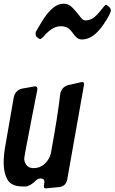

<svg xmlns="http://www.w3.org/2000/svg" viewBox="-28 -1037 624 1046"><path d="M420 -822Q401 -822 390 -832Q379 -842 371 -854Q357 -873 346 -882Q331 -894 302 -894Q258 -894 211 -840H212Q194 -824 192 -824Q188 -824 180 -829H181L171 -837Q166 -841 166 -852Q166 -862 168 -866V-865L178 -882Q193 -909 213.5 -940Q234 -971 261 -994Q288 -1017 320 -1017Q346 -1017 367.5 -994.5Q389 -972 404 -952Q412 -941 419.5 -933.5Q427 -926 438 -926Q467 -926 489 -946Q511 -966 536 -999Q546 -1011 549 -1011Q552 -1011 561.5 -1003.5Q571 -996 573.5 -990.5Q576 -985 576 -981Q576 -963 536 -904Q480 -822 420 -822ZM225 -11H220Q211 -11 211 -22Q211 -29 212.5 -36Q214 -43 214 -45Q214 -65 192 -65Q179 -65 166 -52Q135 -22 111 -21H97Q34 -21 13 -58Q-8 -95 -8 -150Q-8 -189 0 -237L47 -507Q56 -545 91 -554L163 -567Q175 -567 176 -552L141 -373Q104 -183 104 -173Q104 -157 112.5 -143Q121 -129 137 -123L136 -124Q145 -121 155 -121Q190 -121 215.5 -144.5Q241 -168 249 -201Q288 -413 300 -525Q308 -563 342 -573L412 -589L421 -590Q430 -590 430 -577Q430 -574 338 -58Q330 -22 295 -18Q260 -14 225 -11Z"/></svg>

Font: Bangerz
Style: Regular
Weight: 400
Designer: vernon adams
Foundry: Vernon Adams
Version: Version 2.10;February 7, 2025;FontCreator 13.0.0.2683 64-bit